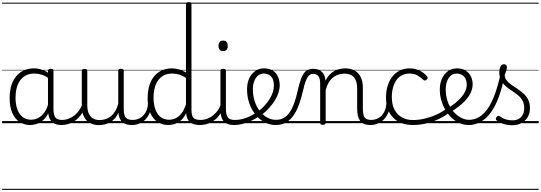

<svg xmlns="http://www.w3.org/2000/svg" viewBox="-20 -1166 5118 1817"><path d="M265 17Q209 17 165 -12Q121 -41 96 -98Q71 -155 71 -238Q71 -288 80.5 -331Q90 -374 109 -408.5Q128 -443 156 -467.5Q184 -492 220 -505.5Q256 -519 301 -519Q339 -519 376 -506.5Q413 -494 448 -470V-419Q409 -449 373.5 -459.5Q338 -470 302 -470Q270 -470 243 -460.5Q216 -451 194.5 -432Q173 -413 158 -385.5Q143 -358 135 -322Q127 -286 127 -242Q127 -180 143.5 -133Q160 -86 193 -59.5Q226 -33 274 -33Q308 -33 340.5 -49Q373 -65 399.5 -101.5Q426 -138 442 -202L461 -159Q440 -85 406 -47Q372 -9 335 4Q298 17 265 17ZM560 17Q527 17 502.5 7Q478 -3 463 -22Q448 -41 441 -69Q434 -97 434 -132V-495Q434 -506 440.5 -510.5Q447 -515 461 -515Q474 -515 480 -510.5Q486 -506 486 -496V-133Q486 -81 503 -56Q520 -31 566 -31Q573 -31 577.5 -23.5Q582 -16 581.5 -7Q581 2 576 9.5Q571 17 560 17ZM0 621H622V631H0ZM0 -20H622V0H0ZM0 -505H622V-500H0ZM0 -1141H622V-1131H0Z M557 17Q546 17 540.5 9.5Q535 2 535.5 -7Q536 -16 543 -23.5Q550 -31 563 -31Q600 -31 631 -43Q662 -55 686 -75Q710 -95 728 -120Q746 -145 756 -172Q760 -183 769 -182.5Q778 -182 784 -174.5Q790 -167 787 -157Q776 -124 756 -93Q736 -62 707.5 -37Q679 -12 641 2.5Q603 17 557 17ZM622 621V631ZM622 -20V0ZM622 -505V-500ZM622 -1141V-1131Z M917 18Q869 18 832 -1.5Q795 -21 774.5 -61.5Q754 -102 754 -166V-496Q754 -505 760 -509.5Q766 -514 779 -514Q793 -514 799.5 -509.5Q806 -505 806 -496V-171Q806 -127 818.5 -95.5Q831 -64 857 -47Q883 -30 924 -30Q953 -30 980 -39Q1007 -48 1030 -66.5Q1053 -85 1071 -115Q1089 -145 1099 -186V-496Q1099 -506 1105.5 -510.5Q1112 -515 1126 -515Q1139 -515 1145 -510.5Q1151 -506 1151 -496V-137Q1151 -78 1169.5 -54.5Q1188 -31 1235 -31Q1245 -31 1249.5 -23.5Q1254 -16 1253.5 -7Q1253 2 1247 9.5Q1241 17 1229 17Q1199 17 1177 10.5Q1155 4 1139.5 -9Q1124 -22 1115 -41.5Q1106 -61 1102 -87L1101 -100Q1086 -66 1064.5 -43Q1043 -20 1018.5 -7Q994 6 968 12Q942 18 917 18ZM622 621H1293V631H622ZM622 -20H1293V0H622ZM622 -505H1293V-500H622ZM622 -1141H1293V-1131H622Z M1228 17Q1217 17 1211.5 9.5Q1206 2 1206.5 -7Q1207 -16 1214 -23.5Q1221 -31 1234 -31Q1267 -31 1293.5 -43Q1320 -55 1339 -76Q1358 -97 1368.5 -125Q1379 -153 1380 -186Q1381 -198 1390 -201.5Q1399 -205 1407.5 -201.5Q1416 -198 1415 -186Q1414 -142 1399.5 -104.5Q1385 -67 1360.5 -40Q1336 -13 1302 2Q1268 17 1228 17ZM1293 621V631ZM1293 -20V0ZM1293 -505V-500ZM1293 -1141V-1131Z M1570 17Q1515 17 1471 -12Q1427 -41 1402 -98Q1377 -155 1377 -238Q1377 -288 1386.5 -331Q1396 -374 1415 -408.5Q1434 -443 1462 -467.5Q1490 -492 1526.5 -505.5Q1563 -519 1608 -519Q1641 -519 1674 -509Q1707 -499 1740 -480V-1127Q1740 -1137 1746.5 -1141.5Q1753 -1146 1767 -1146Q1780 -1146 1786 -1141.5Q1792 -1137 1792 -1127V-129Q1792 -73 1809.5 -52Q1827 -31 1878 -31Q1887 -31 1891 -23.5Q1895 -16 1894.5 -7Q1894 2 1888.5 9.5Q1883 17 1872 17Q1840 17 1816 10Q1792 3 1776.5 -11Q1761 -25 1752.5 -45.5Q1744 -66 1742 -92V-96Q1720 -50 1690 -25Q1660 0 1629 8.5Q1598 17 1570 17ZM1580 -33Q1612 -33 1642 -47Q1672 -61 1697.5 -93Q1723 -125 1740 -181V-428Q1705 -452 1672.5 -461Q1640 -470 1608 -470Q1576 -470 1548.5 -460.5Q1521 -451 1499.5 -432Q1478 -413 1463.5 -385.5Q1449 -358 1441 -322Q1433 -286 1433 -242Q1433 -180 1449.5 -133Q1466 -86 1498.5 -59.5Q1531 -33 1580 -33ZM1293 621H1934V631H1293ZM1293 -20H1934V0H1293ZM1293 -505H1934V-500H1293ZM1293 -1141H1934V-1131H1293Z M1869 17Q1858 17 1852.5 9.5Q1847 2 1847.5 -7Q1848 -16 1855 -23.5Q1862 -31 1875 -31Q1912 -31 1943 -43Q1974 -55 1998 -75Q2022 -95 2040 -120Q2058 -145 2068 -172Q2072 -183 2081 -182.5Q2090 -182 2096 -174.5Q2102 -167 2099 -157Q2088 -124 2068 -93Q2048 -62 2019.5 -37Q1991 -12 1953 2.5Q1915 17 1869 17ZM1934 621V631ZM1934 -20V0ZM1934 -505V-500ZM1934 -1141V-1131Z M2196 17Q2158 17 2132.5 6.5Q2107 -4 2092.5 -24Q2078 -44 2072 -72.5Q2066 -101 2066 -137V-496Q2066 -506 2072 -510.5Q2078 -515 2091 -515Q2105 -515 2111.5 -510.5Q2118 -506 2118 -496V-137Q2118 -82 2134.5 -56.5Q2151 -31 2202 -31Q2211 -31 2215.5 -23.5Q2220 -16 2219.5 -7Q2219 2 2213.5 9.5Q2208 17 2196 17ZM2092 -683Q2070 -683 2059 -695.5Q2048 -708 2048 -732Q2048 -757 2059 -769.5Q2070 -782 2092 -782Q2113 -782 2124 -769.5Q2135 -757 2135 -732Q2136 -707 2124.5 -695Q2113 -683 2092 -683ZM1934 621H2259V631H1934ZM1934 -20H2259V0H1934ZM1934 -505H2259V-500H1934ZM1934 -1141H2259V-1131H1934Z M2197 17Q2184 17 2178.5 9.5Q2173 2 2174.5 -7Q2176 -16 2183.5 -23.5Q2191 -31 2203 -31Q2259 -31 2313 -52Q2367 -73 2411 -105Q2419 -110 2425.5 -107Q2432 -104 2436.5 -96.5Q2441 -89 2441 -80.5Q2441 -72 2434 -67Q2400 -43 2360 -24Q2320 -5 2278.5 6Q2237 17 2197 17ZM2259 621V631ZM2259 -20V0ZM2259 -505V-500ZM2259 -1141V-1131Z M2414 -106Q2437 -122 2457.5 -140.5Q2478 -159 2495 -180Q2519 -207 2536 -236.5Q2553 -266 2562.5 -295.5Q2572 -325 2572 -355Q2572 -414 2546 -442Q2520 -470 2474 -470Q2464 -470 2458.5 -477.5Q2453 -485 2454 -494.5Q2455 -504 2461 -511.5Q2467 -519 2478 -519Q2531 -519 2564 -496.5Q2597 -474 2612 -437Q2627 -400 2627 -358Q2627 -324 2615.5 -288.5Q2604 -253 2583 -218.5Q2562 -184 2533 -152Q2514 -129 2490.5 -108Q2467 -87 2442 -69ZM2259 621H2703V631H2259ZM2259 -20H2703V0H2259ZM2259 -505H2703V-500H2259ZM2259 -1141H2703V-1131H2259Z M2590 17Q2544 17 2503.5 0Q2463 -17 2429 -48Q2395 -79 2370 -121.5Q2345 -164 2331.5 -214.5Q2318 -265 2318 -321Q2318 -364 2329.5 -400.5Q2341 -437 2363 -463.5Q2385 -490 2414 -504.5Q2443 -519 2478 -519Q2489 -519 2494 -511.5Q2499 -504 2498 -494.5Q2497 -485 2491 -477.5Q2485 -470 2474 -470Q2457 -470 2441.5 -463Q2426 -456 2413.5 -443Q2401 -430 2392 -412Q2383 -394 2378 -371.5Q2373 -349 2373 -323Q2373 -257 2391.5 -203.5Q2410 -150 2441 -111.5Q2472 -73 2511 -52.5Q2550 -32 2592 -32Q2631 -32 2663 -49Q2695 -66 2719.5 -101Q2744 -136 2763.5 -188.5Q2783 -241 2798 -311Q2811 -367 2824 -406Q2837 -445 2853.5 -469Q2870 -493 2892 -504Q2914 -515 2944 -515Q2955 -515 2960 -508Q2965 -501 2964.5 -491.5Q2964 -482 2958 -474.5Q2952 -467 2941 -467Q2926 -467 2913.5 -459Q2901 -451 2890 -433.5Q2879 -416 2869 -387.5Q2859 -359 2850 -317Q2832 -237 2809 -174.5Q2786 -112 2755 -69.5Q2724 -27 2683.5 -5Q2643 17 2590 17ZM2703 621H2828V631H2703ZM2703 -20H2828V0H2703ZM2703 -505H2828V-500H2703ZM2703 -1141H2828V-1131H2703Z M3487 17Q3450 17 3425.5 6.5Q3401 -4 3387 -24Q3373 -44 3366.5 -72.5Q3360 -101 3360 -137V-326Q3360 -371 3348 -403Q3336 -435 3309.5 -452Q3283 -469 3240 -469Q3213 -469 3185.5 -461Q3158 -453 3134.5 -435Q3111 -417 3092.5 -387.5Q3074 -358 3062 -314V-4Q3062 6 3055.5 10.5Q3049 15 3035 15Q3022 15 3016 10.5Q3010 6 3010 -4V-374Q3010 -424 2993 -445.5Q2976 -467 2942 -467Q2931 -467 2925.5 -474.5Q2920 -482 2920.5 -491.5Q2921 -501 2927 -508Q2933 -515 2944 -515Q2972 -515 2992.5 -507Q3013 -499 3027.5 -484.5Q3042 -470 3050 -450Q3058 -430 3060 -405V-401Q3076 -435 3097 -457.5Q3118 -480 3143 -493.5Q3168 -507 3194.5 -513Q3221 -519 3247 -519Q3295 -519 3332.5 -500Q3370 -481 3392 -440.5Q3414 -400 3414 -334V-137Q3414 -82 3429.5 -56.5Q3445 -31 3493 -31Q3502 -31 3507 -23.5Q3512 -16 3511.5 -7Q3511 2 3505 9.5Q3499 17 3487 17ZM2828 621H3549V631H2828ZM2828 -20H3549V0H2828ZM2828 -505H3549V-500H2828ZM2828 -1141H3549V-1131H2828Z M3484 17Q3473 17 3467.5 9.5Q3462 2 3462.5 -7Q3463 -16 3470 -23.5Q3477 -31 3490 -31Q3523 -31 3549.5 -43Q3576 -55 3595 -76Q3614 -97 3624.5 -125Q3635 -153 3636 -186Q3637 -198 3646 -201.5Q3655 -205 3663.5 -201.5Q3672 -198 3671 -186Q3670 -142 3655.5 -104.5Q3641 -67 3616.5 -40Q3592 -13 3558 2Q3524 17 3484 17ZM3549 621V631ZM3549 -20V0ZM3549 -505V-500ZM3549 -1141V-1131Z M3887 17Q3769 17 3701 -52Q3633 -121 3633 -243Q3633 -303 3648.5 -353.5Q3664 -404 3693 -441Q3722 -478 3763.5 -498.5Q3805 -519 3858 -519Q3904 -519 3948 -499Q3992 -479 4023 -442Q4028 -435 4027.5 -428.5Q4027 -422 4018 -413Q4009 -404 4001 -404Q3993 -404 3987 -410Q3957 -437 3928.5 -453.5Q3900 -470 3855 -470Q3817 -470 3786 -455Q3755 -440 3733.5 -410.5Q3712 -381 3700 -339.5Q3688 -298 3688 -245Q3688 -179 3712.5 -130.5Q3737 -82 3781.5 -56Q3826 -30 3888 -30Q3898 -30 3904 -23Q3910 -16 3910 -6.5Q3910 3 3904.5 10Q3899 17 3887 17ZM3549 621H4084V631H3549ZM3549 -20H4084V0H3549ZM3549 -505H4084V-500H3549ZM3549 -1141H4084V-1131H3549Z M3886 17Q3874 17 3868 10Q3862 3 3862 -6.5Q3862 -16 3868.5 -23Q3875 -30 3887 -30Q3943 -30 4001 -44Q4059 -58 4113 -82.5Q4167 -107 4210 -141Q4219 -148 4227 -145.5Q4235 -143 4240 -136Q4245 -129 4245 -120Q4245 -111 4237 -104Q4191 -68 4134 -40.5Q4077 -13 4014 2Q3951 17 3886 17ZM4084 621V631ZM4084 -20V0ZM4084 -505V-500ZM4084 -1141V-1131Z M4217 -140Q4259 -167 4292 -194Q4325 -221 4348.5 -249Q4372 -277 4384.5 -305.5Q4397 -334 4397 -364Q4397 -414 4371 -442Q4345 -470 4299 -470Q4289 -470 4283.5 -477.5Q4278 -485 4279 -494.5Q4280 -504 4286 -511.5Q4292 -519 4303 -519Q4356 -519 4389 -496.5Q4422 -474 4437.5 -440Q4453 -406 4453 -369Q4453 -341 4444.5 -314Q4436 -287 4419 -260Q4402 -233 4376.5 -207Q4351 -181 4317.5 -155.5Q4284 -130 4243 -104ZM4084 621H4528V631H4084ZM4084 -20H4528V0H4084ZM4084 -505H4528V-500H4084ZM4084 -1141H4528V-1131H4084Z M4415 17Q4372 17 4331.5 0Q4291 -17 4257 -48Q4223 -79 4197.5 -121.5Q4172 -164 4157 -214.5Q4142 -265 4142 -321Q4142 -355 4150 -385.5Q4158 -416 4172 -440.5Q4186 -465 4206 -482.5Q4226 -500 4250.5 -509.5Q4275 -519 4303 -519Q4312 -519 4316.5 -511.5Q4321 -504 4320 -494.5Q4319 -485 4313.5 -477.5Q4308 -470 4299 -470Q4277 -470 4258.5 -459Q4240 -448 4226.5 -428.5Q4213 -409 4205.5 -381.5Q4198 -354 4198 -322Q4198 -256 4217.5 -202.5Q4237 -149 4270 -111Q4303 -73 4342 -52.5Q4381 -32 4419 -32Q4471 -32 4515.5 -59Q4560 -86 4597.5 -141Q4635 -196 4665 -279.5Q4695 -363 4719 -475Q4721 -484 4731 -485Q4741 -486 4750 -480Q4759 -474 4756 -459Q4734 -341 4701.5 -251.5Q4669 -162 4625.5 -102.5Q4582 -43 4529.5 -13Q4477 17 4415 17ZM4528 621V631ZM4528 -20V0ZM4528 -505V-500ZM4528 -1141V-1131Z M4826 19Q4784 19 4746 7Q4708 -5 4679 -27Q4673 -33 4672.5 -41.5Q4672 -50 4680 -59Q4687 -68 4694.5 -69.5Q4702 -71 4711 -65Q4739 -45 4766.5 -36Q4794 -27 4831 -27Q4882 -27 4911.5 -58.5Q4941 -90 4941 -144Q4941 -186 4924 -215.5Q4907 -245 4880 -266.5Q4853 -288 4823 -307.5Q4793 -327 4766 -350.5Q4739 -374 4722 -406Q4705 -438 4705 -485Q4705 -511 4715.5 -534.5Q4726 -558 4750 -558Q4763 -558 4770 -550.5Q4777 -543 4777 -530Q4777 -519 4771.5 -499.5Q4766 -480 4756 -456Q4757 -427 4775 -404.5Q4793 -382 4820 -363.5Q4847 -345 4877 -325Q4907 -305 4934 -280.5Q4961 -256 4978 -223Q4995 -190 4995 -144Q4995 -71 4949 -26Q4903 19 4826 19ZM4528 621H5078V631H4528ZM4528 -20H5078V0H4528ZM4528 -505H5078V-500H4528ZM4528 -1141H5078V-1131H4528Z"/></svg>

Font: Playwrite BR Guides
Style: Regular
Weight: 400
Designer: Veronika Burian, José Scaglione
Foundry: TypeTogether
Version: Version 1.003